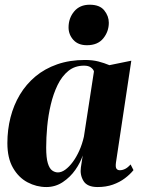

<svg xmlns="http://www.w3.org/2000/svg" viewBox="-20 -762 582 794"><path d="M459.5 -89.5Q457 -70.5 461.8 -64.2Q466.5 -58 475.5 -58Q486.5 -58 497.5 -63.5Q508.5 -69 520 -82L532 -58.5Q518 -41 496.5 -24.8Q475 -8.5 446.8 1.5Q418.5 11.5 383.5 11.5Q340.5 11.5 325.2 -13.8Q310 -39 314.5 -69.5L322 -119Q312.5 -89.5 291.5 -59.5Q270.5 -29.5 239.8 -9Q209 11.5 171.5 11.5Q131 11.5 94 -8Q57 -27.5 33.8 -67.8Q10.5 -108 10.5 -170Q10.5 -225.5 23.5 -276.5Q36.5 -327.5 62.2 -370.5Q88 -413.5 126.5 -445.8Q165 -478 216.5 -496Q268 -514 331.5 -514Q362.5 -514 386.8 -507.8Q411 -501.5 432.5 -492.5L523 -511ZM368.5 -466.5Q366.5 -475 356.2 -482.8Q346 -490.5 327.5 -490.5Q289.5 -490.5 262.8 -468.8Q236 -447 218.2 -410.5Q200.5 -374 190 -329.5Q179.5 -285 175.2 -238.8Q171 -192.5 171 -152Q171 -109 177.8 -87Q184.5 -65 195.8 -57Q207 -49 219.5 -49Q234.5 -49 250.2 -60.5Q266 -72 281 -92.2Q296 -112.5 308 -139.2Q320 -166 327 -197ZM339.5 -575Q303 -575 283.2 -597.2Q263.5 -619.5 263.5 -648.5Q263.5 -687 286.8 -714.8Q310 -742.5 351 -742.5Q392.5 -742.5 411.2 -719Q430 -695.5 430 -668Q430 -631.5 407 -603.2Q384 -575 339.5 -575Z"/></svg>

Font: Merriweather 144pt ExtraBold
Style: Italic
Weight: 800
Italic angle: -7.8°
Version: Version 2.101